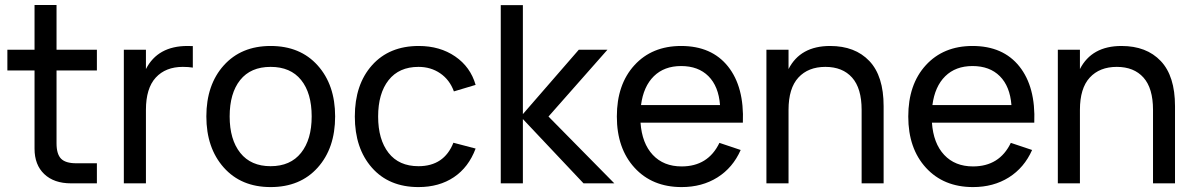

<svg xmlns="http://www.w3.org/2000/svg" viewBox="-20 -741 4829 776"><path d="M9.8 -456.1V-540H119.6V-720.7H208.5V-540H371.6V-456.1H208.5V-161.6Q208.5 -118.2 226.8 -99.6Q245.1 -81.1 288.1 -81.1H371.6V0H267.1Q198.2 0 158.9 -37.4Q119.6 -74.7 119.6 -140.1V-456.1Z M759.3 -554.7V-467.8Q741.7 -470.7 718.8 -470.7Q649.4 -470.7 609.6 -427.5Q569.8 -384.3 569.8 -296.9V0H480.5V-540H569.8V-461.9Q617.7 -555.2 737.8 -555.2Q752.4 -555.2 759.3 -554.7Z M1073.7 15.1Q954.6 15.1 884.3 -64Q814 -143.1 814 -270.5Q814 -398.4 884.5 -476.8Q955.1 -555.2 1073.7 -555.2Q1193.4 -555.2 1263.9 -476.6Q1334.5 -397.9 1334.5 -270.5Q1334.5 -142.1 1263.9 -63.5Q1193.4 15.1 1073.7 15.1ZM1073.7 -69.3Q1153.8 -69.3 1196.8 -123.3Q1239.7 -177.2 1239.7 -270.5Q1239.7 -364.7 1197 -417.7Q1154.3 -470.7 1073.7 -470.7Q993.2 -470.7 950.7 -417.5Q908.2 -364.3 908.2 -270.5Q908.2 -176.8 951.2 -123Q994.1 -69.3 1073.7 -69.3Z M1671.4 15.1Q1552.2 15.1 1483.2 -63.2Q1414.1 -141.6 1414.1 -270Q1414.1 -399.4 1483.6 -477.3Q1553.2 -555.2 1672.4 -555.2Q1757.8 -555.2 1819.6 -512.9Q1881.3 -470.7 1902.3 -397.9L1814.5 -371.6Q1797.4 -418.5 1759.3 -444.6Q1721.2 -470.7 1671.4 -470.7Q1592.8 -470.7 1550.5 -417Q1508.3 -363.3 1508.3 -270Q1508.3 -177.2 1550.3 -123.3Q1592.3 -69.3 1671.4 -69.3Q1774.9 -69.3 1812.5 -164.1L1902.3 -140.6Q1874 -64.9 1814.5 -24.9Q1754.9 15.1 1671.4 15.1Z M2003.9 0V-720.2H2093.3V-279.8L2319.3 -540H2435.1L2196.8 -270L2462.9 0H2338.4L2093.3 -259.8V0Z M2734.9 -68.4Q2841.8 -68.4 2887.7 -163.6L2973.6 -134.8Q2941.9 -63 2879.6 -23.9Q2817.4 15.1 2734.9 15.1Q2616.2 15.1 2544.7 -63Q2473.1 -141.1 2473.1 -270Q2473.1 -399.9 2544.2 -477.5Q2615.2 -555.2 2732.9 -555.2Q2856.4 -555.2 2922.4 -472.4Q2988.3 -389.6 2982.4 -245.1H2568.8Q2574.7 -161.6 2618.4 -115Q2662.1 -68.4 2734.9 -68.4ZM2570.8 -316.4H2890.1Q2884.3 -392.1 2843.3 -433.1Q2802.2 -474.1 2732.9 -474.1Q2664.6 -474.1 2622.6 -432.9Q2580.6 -391.6 2570.8 -316.4Z M3462.4 0V-296.9Q3462.4 -384.3 3423.8 -427.5Q3385.3 -470.7 3315.9 -470.7Q3246.6 -470.7 3206.8 -427.5Q3167 -384.3 3167 -296.9V0H3077.6V-540H3167V-461.9Q3214.8 -555.2 3335 -555.2Q3436 -555.2 3493.7 -494.4Q3551.3 -433.6 3551.3 -312V0Z M3912.6 -68.4Q4019.5 -68.4 4065.4 -163.6L4151.4 -134.8Q4119.6 -63 4057.4 -23.9Q3995.1 15.1 3912.6 15.1Q3793.9 15.1 3722.4 -63Q3650.9 -141.1 3650.9 -270Q3650.9 -399.9 3721.9 -477.5Q3793 -555.2 3910.6 -555.2Q4034.2 -555.2 4100.1 -472.4Q4166 -389.6 4160.2 -245.1H3746.6Q3752.4 -161.6 3796.1 -115Q3839.8 -68.4 3912.6 -68.4ZM3748.5 -316.4H4067.9Q4062 -392.1 4021 -433.1Q3980 -474.1 3910.6 -474.1Q3842.3 -474.1 3800.3 -432.9Q3758.3 -391.6 3748.5 -316.4Z M4640.1 0V-296.9Q4640.1 -384.3 4601.6 -427.5Q4563 -470.7 4493.7 -470.7Q4424.3 -470.7 4384.5 -427.5Q4344.7 -384.3 4344.7 -296.9V0H4255.4V-540H4344.7V-461.9Q4392.6 -555.2 4512.7 -555.2Q4613.8 -555.2 4671.4 -494.4Q4729 -433.6 4729 -312V0Z"/></svg>

Font: Vela Sans Med
Style: Regular
Weight: 500
Designer: Principal design: Mikhail Sharanda - project Manrope.
Design modification: Ravid Balaliev
Foundry: Mikhail Sharanda
Version: Version 1.001